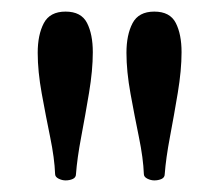

<svg xmlns="http://www.w3.org/2000/svg" viewBox="-20 -708 379 331"><path d="M246 -397Q240 -397 234 -400Q228 -403 228 -408Q227 -435 219.5 -471.5Q212 -508 205 -546.5Q198 -585 198 -617Q198 -648 208.5 -668Q219 -688 246 -688Q273 -688 283 -668.5Q293 -649 293 -618Q293 -587 286.5 -548Q280 -509 273 -472Q266 -435 264 -408Q264 -402 258.5 -399.5Q253 -397 246 -397ZM93 -397Q87 -397 81 -400Q75 -403 75 -408Q74 -435 66.5 -471.5Q59 -508 52 -546.5Q45 -585 45 -617Q45 -648 55.5 -668Q66 -688 93 -688Q120 -688 130 -668.5Q140 -649 140 -618Q140 -587 133.5 -548Q127 -509 120 -472Q113 -435 111 -408Q111 -402 105.5 -399.5Q100 -397 93 -397Z"/></svg>

Font: Alice
Style: Regular
Weight: 400
Designer: Ksenia Yerulevich
Foundry: Cyreal (http://www.cyreal.org/)
Version: Version 2.003; ttfautohint (v1.8.3)